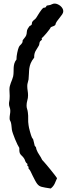

<svg xmlns="http://www.w3.org/2000/svg" viewBox="-20 -883 377 1083"><path d="M292 -742.2Q286.6 -736.8 279.8 -734.9Q272.9 -732.9 266.1 -729Q265.6 -726.1 258.5 -716.6Q251.5 -707 242.7 -696.5Q233.9 -686 225.8 -677.5Q217.8 -668.9 214.8 -668Q216.8 -664.1 216.8 -662.1Q216.8 -658.2 212.2 -655Q207.5 -651.9 205.1 -647.9Q202.6 -642.6 202.1 -637Q201.7 -631.3 199.2 -626Q193.8 -616.2 189 -609.1Q184.1 -602.1 180.4 -595Q176.8 -587.9 174.6 -579.3Q172.4 -570.8 172.9 -558.1Q159.2 -541 153.3 -526.6Q147.5 -512.2 145.5 -498.3Q143.6 -484.4 143.3 -469.2Q143.1 -454.1 141.1 -435.1Q139.6 -425.8 136.7 -417.2Q133.8 -408.7 133.8 -397.9Q133.8 -384.3 136 -371.3Q138.2 -358.4 138.2 -345.2Q138.2 -330.1 134 -316.2Q129.9 -302.2 129.9 -287.1Q129.9 -276.4 133.1 -267.6Q136.2 -258.8 137.2 -248Q139.6 -231 138.9 -213.1Q138.2 -195.3 141.1 -176.8Q141.6 -171.4 143.8 -161.6Q146 -151.9 148.9 -141.4Q151.9 -130.9 154.8 -121.3Q157.7 -111.8 160.2 -106.9Q161.6 -104 163.6 -102.1Q165.5 -100.1 167 -97.2Q169.9 -88.9 171.4 -79.6Q172.9 -70.3 175.8 -61Q177.7 -58.6 179.7 -56.4Q181.6 -54.2 183.1 -51.8Q184.1 -48.8 184.3 -45.4Q184.6 -42 186 -39.1Q191.9 -23.4 201.4 -9.8Q210.9 3.9 217.8 19Q220.7 22 227.5 29.5Q234.4 37.1 243.2 47.6Q252 58.1 261.5 69.8Q271 81.5 279.3 92Q287.6 102.5 293.7 110.6Q299.8 118.7 301.8 122.1Q295.9 137.7 288.1 153.6Q280.3 169.4 266.1 180.2Q247.6 177.2 235.4 175.3Q223.1 173.3 214.8 170.9Q206.5 168.5 200.7 164.6Q194.8 160.6 189.5 153.6Q184.1 146.5 178 135Q171.9 123.5 163.1 106Q158.7 97.2 153.6 85.9Q148.4 74.7 141.1 67.9Q140.1 65.4 140.6 63.5Q141.1 61.5 141.1 60.1V58.1L133.8 50.8Q133.8 49.3 134.3 47.4Q134.8 45.4 134.8 43.9Q134.8 40 132.1 38.8Q129.4 37.6 127.9 35.2Q123.5 29.8 121.3 22.5Q119.1 15.1 115.2 9.8Q109.9 1.5 102.8 -4.6Q95.7 -10.7 91.8 -19Q89.4 -26.4 89.1 -33.9Q88.9 -41.5 88.9 -48.8Q85 -54.2 78.1 -68.4Q71.3 -82.5 64.7 -98.6Q58.1 -114.7 53 -129.6Q47.9 -144.5 46.9 -151.9Q45.4 -162.6 44.7 -173.1Q43.9 -183.6 41 -193.8Q39.6 -197.8 38.3 -200Q37.1 -202.1 36.1 -204.3Q35.2 -206.5 34.7 -209Q34.2 -211.4 34.2 -215.8Q34.2 -226.6 36.1 -237.1Q38.1 -247.6 38.1 -257.8Q38.1 -268.6 34.4 -277.8Q30.8 -287.1 30.8 -296.9Q30.8 -305.2 32.5 -313Q34.2 -320.8 34.2 -329.1Q35.2 -341.8 34.2 -353.8Q33.2 -365.7 33.2 -377.9Q33.2 -388.7 35.6 -397.9Q38.1 -407.2 41.3 -415.8Q44.4 -424.3 48.1 -433.1Q51.8 -441.9 54.2 -452.1Q56.6 -465.3 56.6 -477.3Q56.6 -489.3 57.1 -501Q57.6 -512.7 60.8 -524.4Q64 -536.1 73.2 -547.9V-553.2Q72.8 -557.1 74 -566.2Q75.2 -575.2 77.1 -585Q79.1 -594.7 81.5 -603.5Q84 -612.3 85.9 -616.2Q88.9 -623 92.8 -627Q96.7 -630.9 100.1 -634.3Q103.5 -637.7 105.7 -642.3Q107.9 -647 107.9 -655.8Q107.9 -656.2 110.6 -659.4Q113.3 -662.6 116.7 -667Q120.1 -671.4 123.5 -676Q127 -680.7 127.9 -684.1Q130.9 -692.9 131.3 -703.4Q131.8 -713.9 137.2 -722.2Q143.1 -731.4 145.5 -734.4Q147.9 -737.3 149.2 -737.8Q150.4 -738.3 151.9 -738.3Q153.3 -738.3 157.2 -742.2Q159.7 -744.6 159.9 -751Q160.2 -757.3 163.1 -761.2Q167 -766.6 172.6 -770.8Q178.2 -774.9 183.1 -780.8Q186.5 -785.6 191.4 -793.9Q196.3 -802.2 201.9 -810.8Q207.5 -819.3 213.4 -827.1Q219.2 -835 225.1 -838.9Q227.5 -840.3 231 -839.8Q234.4 -839.4 236.8 -841.8Q240.2 -843.8 240.7 -846.7Q241.2 -849.6 244.1 -851.1Q246.6 -852.5 252.9 -853Q259.3 -853.5 263.2 -855Q270.5 -857.4 275.6 -860.1Q280.8 -862.8 289.1 -862.8Q296.4 -862.8 304.9 -859.1Q313.5 -855.5 320.6 -849.6Q327.6 -843.8 332.3 -835.9Q336.9 -828.1 336.9 -819.8Q336.9 -811 330.8 -802Q324.7 -793 316.7 -783.2Q308.6 -773.4 301.3 -763.2Q293.9 -752.9 292 -742.2Z"/></svg>

Font: Margarine
Style: Regular
Weight: 400
Designer: Astigmatic (AOETI)
Foundry: Astigmatic (AOETI)
Version: Version 1.000